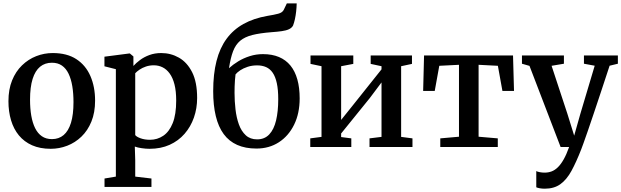

<svg xmlns="http://www.w3.org/2000/svg" viewBox="-20 -888 3754 1160"><path d="M31 -276.5Q31 -348 53 -402.2Q75 -456.5 113 -493.2Q151 -530 199 -548.8Q247 -567.5 298.5 -567.5Q385 -567.5 441.5 -530.5Q498 -493.5 526.2 -428.5Q554.5 -363.5 554.5 -280Q554.5 -208 532.2 -153.5Q510 -99 472 -62.5Q434 -26 386 -7.5Q338 11 286.5 11Q222 11 174 -10.2Q126 -31.5 94.2 -70Q62.5 -108.5 46.8 -161.2Q31 -214 31 -276.5ZM294 -47.5Q335.5 -47.5 364.5 -72Q393.5 -96.5 408.8 -146Q424 -195.5 424 -271Q424 -323.5 416.8 -367.2Q409.5 -411 394.2 -442.8Q379 -474.5 354.2 -491.8Q329.5 -509 293.5 -509Q251.5 -509 222 -484.8Q192.5 -460.5 177 -411Q161.5 -361.5 161.5 -285.5Q161.5 -232.5 169 -189Q176.5 -145.5 192.2 -113.8Q208 -82 233 -64.8Q258 -47.5 294 -47.5Z M611.5 241.5V190.5L680 179V-470L611 -487.5V-545.5L761.5 -565H764.5L786 -547V-489.5Q801.5 -507 825.8 -525.2Q850 -543.5 882.5 -555.5Q915 -567.5 954 -567.5Q1012 -567.5 1061.2 -539.5Q1110.5 -511.5 1140.8 -451.8Q1171 -392 1171 -296Q1171 -233 1151.5 -177.5Q1132 -122 1095 -79.5Q1058 -37 1004.8 -13Q951.5 11 883.5 11Q860.5 11 835.2 7.2Q810 3.5 794.5 -2.5L797 80.5V179L895 190.5V241.5ZM886.5 -43.5Q930.5 -43.5 966.5 -67.8Q1002.5 -92 1023.5 -144.2Q1044.5 -196.5 1044.5 -280.5Q1044.5 -337.5 1034.2 -377.8Q1024 -418 1005.2 -443.8Q986.5 -469.5 962 -481.5Q937.5 -493.5 909.5 -493.5Q883.5 -493.5 861.5 -486Q839.5 -478.5 823 -467.2Q806.5 -456 797 -445.5V-72Q804.5 -61.5 829.2 -52.5Q854 -43.5 886.5 -43.5Z M1529.5 9.5Q1462.5 9.5 1413 -12.5Q1363.5 -34.5 1331.5 -78Q1299.5 -121.5 1283.8 -186.5Q1268 -251.5 1268 -337Q1268 -440.5 1288 -519.2Q1308 -598 1348.8 -653.5Q1389.5 -709 1451 -743.2Q1512.5 -777.5 1595.5 -792Q1636 -798.5 1661.2 -805.2Q1686.5 -812 1694.5 -829L1713 -867.5H1772.5Q1772 -842.5 1769.2 -818.2Q1766.5 -794 1761.8 -772.2Q1757 -750.5 1750.5 -733.5Q1743 -719.5 1726 -711.5Q1709 -703.5 1682.5 -699.8Q1656 -696 1620 -693.5Q1550 -688 1504.5 -676.5Q1459 -665 1431.2 -641.8Q1403.5 -618.5 1388.2 -578.5Q1373 -538.5 1363.5 -476Q1387.5 -498 1419.5 -517.5Q1451.5 -537 1489.5 -549Q1527.5 -561 1568.5 -561Q1624 -561 1665.5 -543.5Q1707 -526 1734.8 -492Q1762.5 -458 1776.5 -408Q1790.5 -358 1790.5 -293.5Q1790.5 -203 1757 -134.8Q1723.5 -66.5 1664.8 -28.5Q1606 9.5 1529.5 9.5ZM1533.5 -46Q1578.5 -46 1606.8 -76Q1635 -106 1648 -160.5Q1661 -215 1661 -289Q1661 -346 1652.5 -385.2Q1644 -424.5 1627.8 -448.2Q1611.5 -472 1587.8 -482.5Q1564 -493 1533.5 -493Q1502 -493 1475.8 -484.2Q1449.5 -475.5 1431 -463Q1412.5 -450.5 1403 -438.5Q1401 -423 1399.5 -403.8Q1398 -384.5 1397.5 -364.5Q1397 -344.5 1397 -327Q1397 -277 1402.8 -227.2Q1408.5 -177.5 1423.2 -136.5Q1438 -95.5 1464.8 -70.8Q1491.5 -46 1533.5 -46Z M1854.5 0V-52L1922.5 -61V-488L1856 -502V-553H2114.5V-502L2041 -488V-163.5L2108 -247L2285 -469V-488L2219.5 -502V-553H2469V-502L2403.5 -488V-61L2472 -52V0H2212.5V-52L2285 -61V-390L2214.5 -296L2041 -81.5V-60L2102.5 -52V0Z M2640 0V-52L2753 -62V-496.5L2634 -490.5L2606.5 -338.5H2536.5L2542 -553H3079.5L3085.5 -338.5H3015.5L2988 -490.5L2871.5 -496.5V-62L2987.5 -52V0Z M3271.5 252Q3255 252 3241.2 249.5Q3227.5 247 3220 243.5V145.5Q3226.5 149.5 3241 152.2Q3255.5 155 3270.5 155Q3293 155 3312.8 147.5Q3332.5 140 3350.5 122.5Q3368.5 105 3385.5 75Q3402.5 45 3418.5 0H3367L3179 -490L3133.5 -503V-553H3387V-503L3312.5 -490.5L3408 -200.5L3449 -68.5L3486.5 -201L3573 -491L3508 -503V-553H3713V-503L3663 -491Q3635.5 -407 3611.2 -334Q3587 -261 3566.8 -201Q3546.5 -141 3531 -95.8Q3515.5 -50.5 3505.2 -22.5Q3495 5.5 3491.5 14.5Q3461.5 91.5 3432.5 144.5Q3403.5 197.5 3365.5 224.8Q3327.5 252 3271.5 252Z"/></svg>

Font: Merriweather 24pt SemiBold
Style: Regular
Weight: 600
Designer: Eben Sorkin
Foundry: Eben Sorkin
Version: Version 2.100